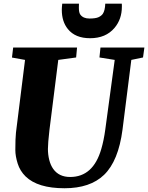

<svg xmlns="http://www.w3.org/2000/svg" viewBox="-20 -1003 797 1033"><path d="M62.5 -195.8Q62.5 -258.8 65.9 -289.6L114.7 -680.7L44.4 -693.4L50.8 -747.1H394.5L389.6 -693.8L293.5 -680.7L246.1 -304.2Q237.8 -231.9 237.8 -201.7Q237.8 -171.4 244.9 -142.8Q252 -114.3 266.6 -93.8Q297.4 -50.8 357.4 -50.8Q481.4 -50.8 524.9 -201.2Q538.6 -248 546.4 -305.7L597.2 -680.7L515.1 -693.8L520.5 -747.1H756.8L749.5 -693.8L686.5 -680.7L639.2 -306.2Q617.2 -136.7 539.6 -62Q464.8 9.8 327.1 9.8Q183.1 9.8 117.7 -53.7Q87.4 -83.5 75 -123.5Q62.5 -163.6 62.5 -195.8ZM404.8 -983.4 404.3 -961.4Q404.3 -934.6 412.6 -923.8Q428.2 -903.3 461.2 -903.3Q494.1 -903.3 509.8 -910.4Q525.4 -917.5 533.2 -928.7Q544.9 -945.8 546.4 -983.4H635.3Q635.7 -979.5 635.7 -975.1V-966.8Q635.7 -899.9 596.2 -853Q549.3 -797.4 464.8 -797.4Q384.8 -797.4 345.2 -846.7Q312.5 -886.7 312.5 -950.2Q312.5 -962.9 314.9 -983.4Z"/></svg>

Font: Merriweather
Style: Heavy Italic
Weight: 900
Italic angle: -7°
Designer: Eben Sorkin
Foundry: Eben Sorkin
Version: Version 1.001